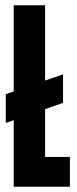

<svg xmlns="http://www.w3.org/2000/svg" viewBox="-20 -708 291 728"><path d="M2 -242V-351L219 -426V-318ZM32 0V-688H151V-113H245V0Z"/></svg>

Font: Saira UltraCondensed ExtraBold
Style: Regular
Weight: 800
Width: 1
Designer: Hector Gatti with collaboration of the Omnibus-Type team
Foundry: Omnibus-Type
Version: Version 1.101